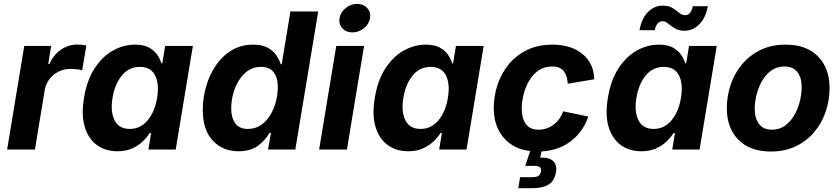

<svg xmlns="http://www.w3.org/2000/svg" viewBox="-20 -788 4429 1012"><path d="M17.6 0 107.9 -545.9H249.5L234.4 -450.7H240.2Q263.2 -501 302.7 -527.1Q342.3 -553.2 388.2 -553.2Q413.1 -553.2 435.1 -548.3L413.1 -417.5Q402.8 -420.9 384.8 -422.9Q366.7 -424.8 351.1 -424.8Q300.3 -424.8 262 -393.1Q223.6 -361.3 215.3 -310.5L164.1 0Z M598.6 9.3Q536.1 9.3 491 -23.4Q445.8 -56.2 426.8 -118.9Q407.7 -181.6 422.9 -272.5Q438 -365.7 478.8 -428Q519.5 -490.2 575.2 -521.5Q630.9 -552.7 691.4 -552.7Q737.3 -552.7 765.6 -537.1Q793.9 -521.5 809.1 -498.8Q824.2 -476.1 830.6 -454.1H835.4L850.6 -545.9H996.6L906.2 0H762.2L776.4 -87.4H769.5Q755.4 -64.9 732.4 -42.7Q709.5 -20.5 676.3 -5.6Q643.1 9.3 598.6 9.3ZM663.6 -108.4Q720.2 -108.4 758.1 -153.6Q795.9 -198.7 808.1 -272.5Q820.3 -347.2 797.1 -391.4Q773.9 -435.5 717.8 -435.5Q659.7 -435.5 622.3 -389.9Q585 -344.2 573.2 -272.5Q561 -200.7 583.7 -154.5Q606.4 -108.4 663.6 -108.4Z M1237.3 9.3Q1154.3 9.3 1101.6 -46.9Q1048.8 -103 1048.8 -208Q1048.8 -271 1066.4 -332.3Q1084 -393.6 1117.9 -443.4Q1151.9 -493.2 1201.2 -522.9Q1250.5 -552.7 1314 -552.7Q1362.3 -552.7 1391.8 -536.1Q1421.4 -519.5 1437.3 -495.6Q1453.1 -471.7 1459.5 -449.7H1464.8L1510.7 -727.5H1657.2L1536.6 0H1392.6L1408.2 -87.4H1400.4Q1379.9 -50.3 1340.6 -20.5Q1301.3 9.3 1237.3 9.3ZM1286.1 -108.4Q1325.2 -108.4 1354.7 -128.4Q1384.3 -148.4 1404.3 -181.4Q1424.3 -214.4 1434.3 -253.2Q1444.3 -292 1444.3 -329.1Q1444.3 -378.9 1422.4 -407.2Q1400.4 -435.5 1356 -435.5Q1316.9 -435.5 1287.6 -415.5Q1258.3 -395.5 1238.3 -362.8Q1218.3 -330.1 1208.5 -291.7Q1198.7 -253.4 1198.7 -216.3Q1198.7 -167.5 1220.2 -137.9Q1241.7 -108.4 1286.1 -108.4Z M1662.1 0 1752.4 -545.9H1898.9L1808.6 0ZM1837.4 -617.2Q1804.2 -617.2 1784.4 -639.2Q1764.6 -661.1 1769.5 -692.4Q1774.9 -723.6 1802.2 -745.6Q1829.6 -767.6 1862.3 -767.6Q1895.5 -767.6 1915.5 -745.6Q1935.5 -723.6 1930.2 -692.4Q1925.3 -661.1 1897.9 -639.2Q1870.6 -617.2 1837.4 -617.2Z M2131.3 9.3Q2068.8 9.3 2023.7 -23.4Q1978.5 -56.2 1959.5 -118.9Q1940.4 -181.6 1955.6 -272.5Q1970.7 -365.7 2011.5 -428Q2052.2 -490.2 2107.9 -521.5Q2163.6 -552.7 2224.1 -552.7Q2270 -552.7 2298.3 -537.1Q2326.7 -521.5 2341.8 -498.8Q2356.9 -476.1 2363.3 -454.1H2368.2L2383.3 -545.9H2529.3L2439 0H2294.9L2309.1 -87.4H2302.2Q2288.1 -64.9 2265.1 -42.7Q2242.2 -20.5 2209 -5.6Q2175.8 9.3 2131.3 9.3ZM2196.3 -108.4Q2252.9 -108.4 2290.8 -153.6Q2328.6 -198.7 2340.8 -272.5Q2353 -347.2 2329.8 -391.4Q2306.6 -435.5 2250.5 -435.5Q2192.4 -435.5 2155 -389.9Q2117.7 -344.2 2106 -272.5Q2093.8 -200.7 2116.5 -154.5Q2139.2 -108.4 2196.3 -108.4Z M2814.5 10.7Q2705.6 10.7 2644 -52Q2582.5 -114.7 2582.5 -218.8Q2582.5 -281.7 2602.5 -341.6Q2622.6 -401.4 2661.6 -449Q2700.7 -496.6 2758.3 -524.7Q2815.9 -552.7 2891.6 -552.7Q2990.2 -552.7 3050.3 -503.4Q3110.4 -454.1 3111.8 -370.1L2972.7 -346.7Q2970.2 -389.2 2951.2 -413.3Q2932.1 -437.5 2890.1 -437.5Q2848.6 -437.5 2818.4 -416.5Q2788.1 -395.5 2768.6 -361.8Q2749 -328.1 2739.5 -289.1Q2730 -250 2730 -214.4Q2730 -165 2751.2 -134.8Q2772.5 -104.5 2818.8 -104.5Q2862.3 -104.5 2897.5 -130.6Q2932.6 -156.7 2948.7 -201.2L3081.1 -173.8Q3051.3 -87.9 2981.7 -38.6Q2912.1 10.7 2814.5 10.7ZM2711.9 204.1 2721.2 146H2783.2Q2806.6 146 2817.6 139.2Q2828.6 132.3 2831.5 116.2Q2834 100.1 2825.7 93.3Q2817.4 86.4 2793.5 86.4H2748.5L2784.2 -21.5H2840.3L2836.9 0L2827.1 43Q2873 40.5 2895 60.3Q2917 80.1 2910.6 118.7Q2903.3 164.1 2872.6 184.1Q2841.8 204.1 2780.3 204.1Z M3359.9 9.3Q3297.4 9.3 3252.2 -23.4Q3207 -56.2 3188 -118.9Q3168.9 -181.6 3184.1 -272.5Q3199.2 -365.7 3240 -428Q3280.8 -490.2 3336.4 -521.5Q3392.1 -552.7 3452.6 -552.7Q3498.5 -552.7 3526.9 -537.1Q3555.2 -521.5 3570.3 -498.8Q3585.4 -476.1 3591.8 -454.1H3596.7L3611.8 -545.9H3757.8L3667.5 0H3523.4L3537.6 -87.4H3530.8Q3516.6 -64.9 3493.7 -42.7Q3470.7 -20.5 3437.5 -5.6Q3404.3 9.3 3359.9 9.3ZM3424.8 -108.4Q3481.4 -108.4 3519.3 -153.6Q3557.1 -198.7 3569.3 -272.5Q3581.5 -347.2 3558.3 -391.4Q3535.2 -435.5 3479 -435.5Q3420.9 -435.5 3383.5 -389.9Q3346.2 -344.2 3334.5 -272.5Q3322.3 -200.7 3345 -154.5Q3367.7 -108.4 3424.8 -108.4ZM3588.4 -626Q3557.1 -626 3536.9 -638.7Q3516.6 -651.4 3501.5 -663.8Q3486.3 -676.3 3471.2 -676.3Q3455.6 -676.3 3445.3 -663.1Q3435.1 -649.9 3431.2 -628.9H3350.6Q3362.3 -691.4 3395.5 -724.9Q3428.7 -758.3 3473.6 -758.3Q3505.4 -758.3 3525.1 -745.6Q3544.9 -732.9 3559.6 -720.5Q3574.2 -708 3590.8 -708Q3607.9 -708 3617.2 -720.2Q3626.5 -732.4 3631.8 -755.4H3710.9Q3699.7 -693.4 3665.5 -659.7Q3631.3 -626 3588.4 -626Z M4043.5 10.7Q3932.6 10.7 3871.8 -51.5Q3811 -113.8 3811 -217.3Q3811 -283.2 3831.8 -343.3Q3852.5 -403.3 3892.6 -450.7Q3932.6 -498 3990 -525.4Q4047.4 -552.7 4120.6 -552.7Q4231 -552.7 4291.7 -490.5Q4352.5 -428.2 4352.5 -324.7Q4352.5 -258.8 4331.8 -198.5Q4311 -138.2 4271 -91.1Q4231 -43.9 4173.6 -16.6Q4116.2 10.7 4043.5 10.7ZM4048.3 -104.5Q4089.4 -104.5 4118.9 -126.5Q4148.4 -148.4 4167.7 -182.9Q4187 -217.3 4196.3 -256.1Q4205.6 -294.9 4205.6 -328.6Q4205.6 -377.9 4183.1 -407.7Q4160.6 -437.5 4115.2 -437.5Q4074.2 -437.5 4044.7 -415.8Q4015.1 -394 3995.8 -359.9Q3976.6 -325.7 3967.3 -286.9Q3958 -248 3958 -213.9Q3958 -165 3980.5 -134.8Q4002.9 -104.5 4048.3 -104.5Z"/></svg>

Font: Inter
Style: Bold Italic
Weight: 700
Italic angle: -9.39999°
Designer: Rasmus Andersson
Foundry: rsms
Version: Version 4.001;git-9221beed3